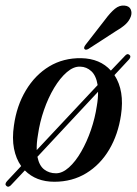

<svg xmlns="http://www.w3.org/2000/svg" viewBox="-26 -657 501 703"><path d="M-2.5 24Q-10 17.5 -0.5 6.5L51.5 -49Q32.5 -75.5 25.2 -113Q18 -150.5 25 -197.5Q35 -270 68.8 -326.2Q102.5 -382.5 154.2 -413.8Q206 -445 271.5 -444Q340.5 -442.5 380 -398.5L431 -452Q440 -463 448 -456Q455.5 -450 446.5 -439.5L393 -382Q430.5 -325 417 -235.5Q406.5 -164.5 373.8 -109.2Q341 -54 289.8 -22.8Q238.5 8.5 173 8.5Q106 8.5 65 -33L15.5 19.5Q5.5 31 -2.5 24ZM113 -163.5Q107.5 -132 108.5 -107.5L331.5 -345.5Q326 -380 308.5 -396.2Q291 -412.5 267.5 -413Q243.5 -414 218.8 -392.8Q194 -371.5 172.2 -335.2Q150.5 -299 135 -254.2Q119.5 -209.5 113 -163.5ZM179 -22.5Q202.5 -22.5 226.5 -44Q250.5 -65.5 271.2 -101.5Q292 -137.5 307 -181.2Q322 -225 328.5 -269Q333.5 -298 333 -321L111 -83Q117.5 -50.5 135.8 -36.5Q154 -22.5 179 -22.5ZM359.5 -586Q378 -611 394.8 -624.8Q411.5 -638.5 430 -636.5Q447 -635 452.5 -622.8Q458 -610.5 453 -596.5Q447 -580 432.8 -567.2Q418.5 -554.5 397.5 -542.5L298 -478Q287 -472 283 -478Q279.5 -483 288 -494Z"/></svg>

Font: Fraunces 144pt S050
Style: Italic
Weight: 400
Italic angle: -16°
Version: Version 1.000; ttfautohint (v1.8.3)